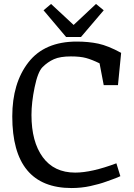

<svg xmlns="http://www.w3.org/2000/svg" viewBox="-20 -940 676 970"><path d="M389 -753H314L200 -888L238 -920L352 -814L465 -920L504 -888ZM568 -115 588 -50Q587 -49 573.5 -43.5Q560 -38 548.5 -34Q537 -30 518 -23Q499 -16 479 -10.5Q459 -5 436.5 0Q414 5 389.5 7.5Q365 10 342 10Q42 10 42 -352Q42 -520 123.5 -625Q205 -730 368 -730Q427 -730 476.5 -719.5Q526 -709 592 -673L576 -510H504L483 -620Q444 -639 414.5 -647Q385 -655 338 -655Q284 -655 252.5 -641Q221 -627 195 -601Q171 -577 155 -499.5Q139 -422 139 -359Q139 -224 196 -146Q253 -68 360 -68Q443 -68 568 -115Z"/></svg>

Font: Enriqueta
Style: Regular
Weight: 400
Designer: Viviana Monsalve, Gustavo Ibarra
Foundry: Viviana Monsalve, Gustavo Ibarra
Version: Version 1.002